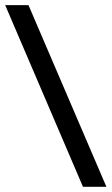

<svg xmlns="http://www.w3.org/2000/svg" viewBox="-20 -720 430 740"><path d="M0 -700.2H89.8L390.1 0H299.8Z"/></svg>

Font: 
Style: .
Weight: 400
Designer: Jovanny Lemonad
Foundry: Jovanny Lemonad
Version: Version 1.002